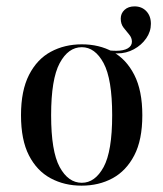

<svg xmlns="http://www.w3.org/2000/svg" viewBox="-20 -565 507 596"><path d="M344.4 -399.2Q331.5 -399.2 321 -400Q310.5 -400.8 291.9 -404.8L287.9 -413.7Q301.6 -410.5 315.3 -408.9Q329 -407.3 340.3 -407.3Q363.7 -407.3 376.6 -414.9Q389.5 -422.6 389.5 -435.5Q389.5 -447.6 381 -457.7Q372.6 -467.7 363.7 -479Q354.8 -490.3 354.8 -507.3Q354.8 -523.4 366.5 -534.3Q378.2 -545.2 397.6 -545.2Q420.2 -545.2 434.3 -530.2Q448.4 -515.3 448.4 -491.1Q448.4 -466.9 433.9 -446Q419.4 -425 395.6 -412.1Q371.8 -399.2 344.4 -399.2ZM233.1 11.3Q179.8 11.3 137.1 -11.7Q94.4 -34.7 69.8 -82.7Q45.2 -130.6 45.2 -207.3Q45.2 -283.9 70.2 -332.7Q95.2 -381.5 137.9 -404.4Q180.6 -427.4 233.9 -427.4Q287.9 -427.4 329.8 -404.4Q371.8 -381.5 396.8 -332.7Q421.8 -283.9 421.8 -207.3Q421.8 -130.6 396.8 -82.7Q371.8 -34.7 329.4 -11.7Q287.1 11.3 233.1 11.3ZM233.9 2.4Q275 2.4 301.6 -46.4Q328.2 -95.2 328.2 -207.3Q328.2 -319.4 301.6 -369Q275 -418.5 233.9 -418.5Q191.9 -418.5 165.3 -369Q138.7 -319.4 138.7 -207.3Q138.7 -95.2 165.3 -46.4Q191.9 2.4 233.9 2.4Z"/></svg>

Font: Playfair 144pt SemiCondensed Medium
Style: Regular
Weight: 500
Width: 4
Designer: Claus Eggers Sørensen
Foundry: Claus Eggers Sørensen
Version: Version 2.203